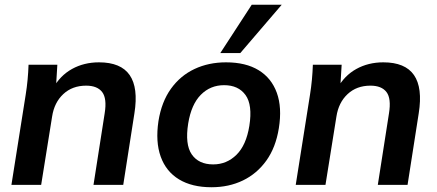

<svg xmlns="http://www.w3.org/2000/svg" viewBox="-20 -777 1838 807"><path d="M28 0 88 -379Q93 -410 96 -442Q99 -474 100 -505H221L215 -405L202 -404Q232 -459 282.5 -487Q333 -515 396 -515Q488 -515 525 -461.5Q562 -408 545 -301L498 0H373L420 -301Q430 -363 409.5 -390Q389 -417 342 -417Q284 -417 246 -381.5Q208 -346 199 -287L153 0Z M869 10Q787 10 732.5 -23Q678 -56 655.5 -118.5Q633 -181 646 -268Q659 -349 698.5 -404Q738 -459 797.5 -487Q857 -515 930 -515Q1013 -515 1067 -482Q1121 -449 1143.5 -387Q1166 -325 1152 -238Q1139 -157 1099.5 -102Q1060 -47 1001 -18.5Q942 10 869 10ZM876 -86Q933 -86 974 -126.5Q1015 -167 1028 -248Q1042 -336 1012 -377.5Q982 -419 922 -419Q864 -419 824 -378.5Q784 -338 771 -258Q757 -170 786 -128Q815 -86 876 -86ZM906 -554 1038 -757H1164L990 -554Z M1223 0 1283 -379Q1288 -410 1291 -442Q1294 -474 1295 -505H1416L1410 -405L1397 -404Q1427 -459 1477.5 -487Q1528 -515 1591 -515Q1683 -515 1720 -461.5Q1757 -408 1740 -301L1693 0H1568L1615 -301Q1625 -363 1604.5 -390Q1584 -417 1537 -417Q1479 -417 1441 -381.5Q1403 -346 1394 -287L1348 0Z"/></svg>

Font: Mulish ExtraLight
Style: Italic
Weight: 200
Italic angle: -9°
Designer: Vernon Adams
Foundry: Vernon Adams
Version: Version 3.603